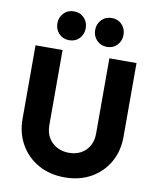

<svg xmlns="http://www.w3.org/2000/svg" viewBox="-100 -1013 902 1101"><g transform="rotate(10 351.0 -462.5)"><path d="M352.2 11Q265.3 11 198.8 -26.2Q132.4 -63.4 94.7 -128.8Q57 -194.1 57 -277.5V-706H214.5V-269Q214.5 -226.5 232.7 -195.7Q251 -164.9 282.3 -148.4Q313.6 -132 352.1 -132Q391.5 -132 421.7 -148.4Q452 -164.9 469.5 -195.4Q487 -225.9 487 -268V-706H645V-276.5Q645 -193 607.8 -128.3Q570.6 -63.5 504.8 -26.2Q439 11 352.2 11ZM241 -768Q205.5 -768 182 -792.2Q158.5 -816.5 158.5 -852Q158.5 -887.5 182 -911.8Q205.5 -936 241 -936Q277.5 -936 300.5 -911.8Q323.5 -887.5 323.5 -852Q323.5 -816.5 300.5 -792.2Q277.5 -768 241 -768ZM461 -768Q425.5 -768 402 -792.2Q378.5 -816.5 378.5 -852Q378.5 -887.5 402 -911.8Q425.5 -936 461 -936Q497.5 -936 520.5 -911.8Q543.5 -887.5 543.5 -852Q543.5 -816.5 520.5 -792.2Q497.5 -768 461 -768Z"/></g></svg>

Font: Marine Company Thin
Style: Regular
Weight: 100
Designer: Rodrigo Fuenzalida
Foundry: fragTYPE
Version: Version 1.000